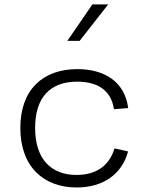

<svg xmlns="http://www.w3.org/2000/svg" viewBox="-20 -818 660 850"><path d="M547 -147.5 487 -161C462.5 -79.5 400 -43.5 319 -43.5C208.5 -43.5 135.5 -111 135.5 -252C135.5 -384 200 -456.5 321.5 -456.5C403.5 -456.5 471 -425 484.5 -334.5L547.5 -339.5C532.5 -457 441.5 -512 322.5 -512C168.5 -512 70 -419.5 70 -252C70 -77.5 175.5 12 319 12C438 12 520.5 -48 547 -147.5ZM278 -637 389 -798.5H459L332.5 -637Z"/></svg>

Font: Monaspace Neon ExtraLight
Style: Regular
Weight: 200
Designer: Riley Cran & the Lettermatic Team
Foundry: Lettermatic
Version: Version 1.200 (Monaspace Neon)